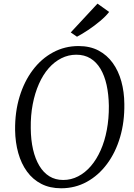

<svg xmlns="http://www.w3.org/2000/svg" viewBox="-20 -1000 721 1030"><path d="M308 10Q247.5 10 201.8 -13.5Q156 -37 125 -79.5Q94 -122 78 -179Q62 -236 61 -302.5Q60 -399.5 85 -481.5Q110 -563.5 156 -624.5Q202 -685.5 264.8 -719.2Q327.5 -753 401.5 -753Q463 -753 508.8 -728.8Q554.5 -704.5 585 -662Q615.5 -619.5 631 -563.2Q646.5 -507 647 -442.5Q648.5 -346.5 624.2 -264.2Q600 -182 554.2 -120.5Q508.5 -59 445.8 -24.5Q383 10 308 10ZM319 -34.5Q361.5 -34.5 399.2 -54Q437 -73.5 467.5 -109Q498 -144.5 520 -194Q542 -243.5 553.2 -303.8Q564.5 -364 564 -432Q563 -494 551.8 -544.5Q540.5 -595 518.8 -631.2Q497 -667.5 464.8 -687Q432.5 -706.5 389.5 -706.5Q347 -706.5 309.2 -687.5Q271.5 -668.5 241 -633.8Q210.5 -599 188.8 -549.8Q167 -500.5 155.5 -440.5Q144 -380.5 145 -312Q145.5 -249.5 157.2 -198.5Q169 -147.5 191 -110.8Q213 -74 245 -54.2Q277 -34.5 319 -34.5ZM393 -803 359.5 -826 503 -980.5 565.5 -936Q548 -913 517 -887Q486 -861 452.5 -838.8Q419 -816.5 393 -803Z"/></svg>

Font: Merriweather 36pt Light
Style: Italic
Weight: 300
Italic angle: -7.8°
Version: Version 2.101